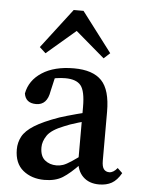

<svg xmlns="http://www.w3.org/2000/svg" viewBox="-51 -728 577 780"><g transform="rotate(5 237.5 -338.0)"><path d="M159 11Q107 11 72 -17.5Q37 -46 37 -103Q37 -131 50 -155.5Q63 -180 98 -202Q133 -224 198 -247Q226 -256 267 -267Q308 -278 342 -285V-250Q311 -243 275.5 -232.5Q240 -222 220 -213Q169 -193 152.5 -168.5Q136 -144 136 -120Q136 -84 155.5 -68Q175 -52 203 -52Q217 -52 230 -56.5Q243 -61 263.5 -74.5Q284 -88 320 -115L332 -66H301Q263 -26 233.5 -7.5Q204 11 159 11ZM382 10Q341 10 316.5 -14Q292 -38 290 -80V-298Q290 -363 271.5 -385.5Q253 -408 208 -408Q192 -408 171.5 -405Q151 -402 124 -393L170 -424L153 -350Q144 -293 99 -293Q56 -293 50 -332Q60 -386 110 -418.5Q160 -451 240 -451Q317 -451 353 -413.5Q389 -376 389 -287V-88Q389 -63 397 -53Q405 -43 419 -43Q436 -43 452 -63L472 -44Q455 -14 433.5 -2Q412 10 382 10ZM356 -502 197 -638H278L119 -502L94 -525L218 -687H258L381 -525Z"/></g></svg>

Font: Lisu Bosa SemiBold
Style: Regular
Weight: 600
Designer: David Morse, Annie Olsen, Victor Gaultney, Frank Grießhammer (Latin)
Foundry: SIL International
Version: Version 2.000